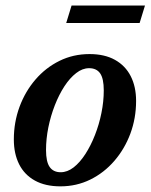

<svg xmlns="http://www.w3.org/2000/svg" viewBox="-20 -648 534 680"><path d="M297 -456.5Q350.5 -456.5 387.2 -436Q424 -415.5 443 -378.2Q462 -341 462 -290.5Q462 -229.5 441.8 -175Q421.5 -120.5 385 -78.2Q348.5 -36 299.8 -12Q251 12 194 12Q140.5 12 103.5 -8.5Q66.5 -29 47.8 -66.2Q29 -103.5 29 -154Q29 -215 49.2 -269.8Q69.5 -324.5 105.8 -366.5Q142 -408.5 190.8 -432.5Q239.5 -456.5 297 -456.5ZM195 -38Q218.5 -38 240.8 -55.2Q263 -72.5 282.2 -102.2Q301.5 -132 316.2 -169.5Q331 -207 339.2 -247.8Q347.5 -288.5 347.5 -328Q347.5 -369.5 334.8 -388Q322 -406.5 295.5 -406.5Q272 -406.5 249.8 -389.2Q227.5 -372 208.2 -342.5Q189 -313 174.2 -275.2Q159.5 -237.5 151.2 -196.8Q143 -156 143 -116.5Q143 -75 156 -56.5Q169 -38 195 -38ZM214.5 -566.5 233.5 -628.5H493.5L474.5 -566.5Z"/></svg>

Font: Newsreader 16pt 16pt SemiBold
Style: Italic
Weight: 600
Italic angle: -17°
Version: Version 1.003